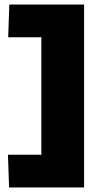

<svg xmlns="http://www.w3.org/2000/svg" viewBox="-20 -726 415 845"><path d="M15 -45H162V-562H16L21 -706H350V99H20Z"/></svg>

Font: Kanit Bold
Style: Regular
Weight: 700
Designer: Katatrad Team
Foundry: CadsonDemak
Version: Version 1.000